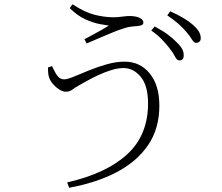

<svg xmlns="http://www.w3.org/2000/svg" viewBox="-20 -817 1040 900"><path d="M820 -534Q809 -534 800.5 -551.5Q792 -569 776 -589Q760 -610 740 -631Q720 -652 689 -674L705 -693Q741 -674 766.5 -655Q792 -636 808 -619Q827 -601 834.5 -586Q842 -571 841 -556Q841 -544 835 -538.5Q829 -533 820 -534ZM295 38Q479 -4 576.5 -94Q674 -184 674 -332Q674 -415 640 -456.5Q606 -498 559 -498Q533 -498 502 -488.5Q471 -479 441 -465Q411 -451 386 -437Q361 -423 347 -415Q331 -406 318.5 -396.5Q306 -387 289 -387Q275 -387 260 -396Q245 -405 233 -418Q221 -431 215 -442Q208 -457 206.5 -469Q205 -481 205 -501L224 -507Q234 -485 242.5 -471Q251 -457 260.5 -451Q270 -445 281 -445Q295 -445 325.5 -457.5Q356 -470 396 -486.5Q436 -503 480 -515.5Q524 -528 564 -528Q637 -528 682 -472.5Q727 -417 727 -322Q727 -214 674 -136.5Q621 -59 526 -9.5Q431 40 304 63ZM376 -633Q398 -645 418.5 -656Q439 -667 457.5 -677.5Q476 -688 490 -697Q476 -699 446 -704.5Q416 -710 379 -727Q342 -744 307 -779L320 -797Q376 -760 422.5 -748Q469 -736 514 -736Q529 -736 552 -739Q575 -742 587 -742Q603 -742 617.5 -739Q632 -736 642 -729Q652 -722 652 -711Q652 -703 644.5 -699.5Q637 -696 624 -695Q614 -694 597.5 -692.5Q581 -691 560 -684Q537 -677 505.5 -664Q474 -651 442.5 -637.5Q411 -624 386 -613ZM899 -616Q888 -617 879 -633Q870 -649 853 -668Q835 -689 815 -706.5Q795 -724 764 -745L778 -764Q814 -748 840.5 -732Q867 -716 884 -701Q904 -683 912.5 -668.5Q921 -654 921 -638Q921 -627 914.5 -621.5Q908 -616 899 -616Z"/></svg>

Font: Noto Serif JP ExtraLight
Style: Regular
Weight: 200
Designer: Ryoko NISHIZUKA  (kana & ideographs); Frank Grießhammer (Latin, Greek & Cyrillic); Wenlong ZHANG  (bopomofo); Sandoll Co
Foundry: Adobe
Version: Version 2.002-H1;hotconv 1.1.0;makeotfexe 2.6.0